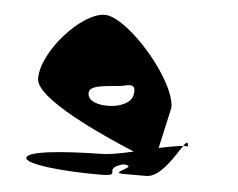

<svg xmlns="http://www.w3.org/2000/svg" viewBox="-41 -760 697 563"><g transform="rotate(5 307.5 -478.0)"><path d="M53 -274C53 -256 155 -244 269 -244C347 -244 272 -260 337 -280C391 -278 292 -252 342 -252H408C451 -252 489 -322 508 -349C493 -348 467 -343 437 -337L464 -458C464 -540 313 -712 246 -712C179 -712 67 -590 67 -509C67 -450 269 -360 365 -320C331 -312 295 -305 269 -305C155 -303 53 -294 53 -274ZM219 -484C224 -507 293 -504 320 -510C346 -518 356 -510 350 -484C345 -462 314 -447 277 -447C238 -447 214 -462 219 -484ZM508 -349C517 -350 522 -349 522 -347C522 -365 517 -362 508 -349Z"/></g></svg>

Font: Ampere
Style: SCCnd
Weight: 400
Version: Version 1